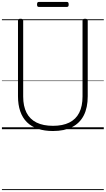

<svg xmlns="http://www.w3.org/2000/svg" viewBox="-20 -1343 1099 1996"><path d="M531 19Q442 19 374 -4Q306 -27 260 -72.5Q214 -118 190.5 -186Q167 -254 167 -342V-1129Q167 -1139 173 -1143.5Q179 -1148 193 -1148Q208 -1148 214.5 -1143.5Q221 -1139 221 -1129V-340Q221 -239 256 -171Q291 -103 360 -69Q429 -35 531 -35Q632 -35 700.5 -69Q769 -103 803.5 -171Q838 -239 838 -340V-1129Q838 -1139 844.5 -1143.5Q851 -1148 864 -1148Q892 -1148 892 -1129V-342Q892 -224 851 -143.5Q810 -63 729.5 -22Q649 19 531 19ZM384 -1271Q373 -1271 369 -1277.5Q365 -1284 365 -1296Q365 -1309 369 -1316Q373 -1323 384 -1323H675Q686 -1323 690 -1316Q694 -1309 694 -1296Q694 -1284 690 -1277.5Q686 -1271 675 -1271ZM0 623H1059V633H0ZM0 -20H1059V0H0ZM0 -505H1059V-500H0ZM0 -1143H1059V-1133H0Z"/></svg>

Font: Playwrite CL Guides
Style: Regular
Weight: 400
Designer: Veronika Burian, José Scaglione
Foundry: TypeTogether
Version: Version 1.003